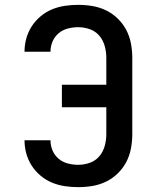

<svg xmlns="http://www.w3.org/2000/svg" viewBox="-20 -763 640 791"><path d="M302 8Q275 8 247.5 4Q220 0 194.5 -10.5Q169 -21 147.5 -39Q126 -57 111 -80Q96 -103 88.5 -130Q81 -157 81 -185Q81 -185 81 -185Q81 -185 81 -185H188Q188 -185 188 -185Q188 -185 188 -185Q188 -163 196.5 -143Q205 -123 221.5 -109Q238 -95 259.5 -89.5Q281 -84 302 -84Q327 -84 350.5 -92.5Q374 -101 389.5 -119.5Q405 -138 411.5 -162Q418 -186 418 -210V-321H235V-414H418V-525Q418 -549 411.5 -573Q405 -597 389.5 -615.5Q374 -634 350.5 -642.5Q327 -651 302 -651Q281 -651 259.5 -645.5Q238 -640 221.5 -626Q205 -612 196.5 -592Q188 -572 188 -550Q188 -550 188 -550Q188 -550 188 -550H81Q81 -550 81 -550Q81 -550 81 -550Q81 -578 88.5 -605Q96 -632 111 -655Q126 -678 147.5 -696Q169 -714 194.5 -724.5Q220 -735 247.5 -739Q275 -743 302 -743Q332 -743 361.5 -738Q391 -733 417.5 -720Q444 -707 465.5 -686Q487 -665 500.5 -639Q514 -613 519.5 -583.5Q525 -554 525 -525V-210Q525 -181 519.5 -151.5Q514 -122 500.5 -96Q487 -70 465.5 -49Q444 -28 417.5 -15Q391 -2 361.5 3Q332 8 302 8Z"/></svg>

Font: Iosevka SS04 Semibold Extended
Style: Regular
Weight: 600
Width: 7
Monospace: yes
Designer: Belleve Invis
Foundry: Belleve Invis
Version: Version 19.0.0; ttfautohint (v1.8.4)